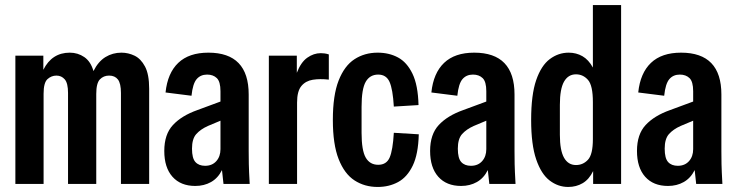

<svg xmlns="http://www.w3.org/2000/svg" viewBox="-20 -730 2922 762"><path d="M41 0V-509H152V-453Q186 -521 257 -521Q289 -521 314.5 -503.5Q340 -486 351 -448Q370 -486 398.5 -503.5Q427 -521 462 -521Q489 -521 514 -509Q539 -497 555.5 -466Q572 -435 572 -378V0H460V-361Q460 -399 448 -414.5Q436 -430 413 -430Q391 -430 376.5 -415Q362 -400 362 -357V0H250V-361Q250 -400 237 -415Q224 -430 204 -430Q184 -430 168.5 -416Q153 -402 153 -358V0Z M755 8Q697 8 664.5 -28.5Q632 -65 632 -131Q632 -197 666.5 -234Q701 -271 763 -293L855 -327V-368Q855 -406 840.5 -420Q826 -434 802 -434Q776 -434 760.5 -416Q745 -398 740 -350L637 -363Q645 -440 687.5 -480.5Q730 -521 807 -521Q967 -521 967 -355V-130Q967 -105 967.5 -79Q968 -53 971 0H867L861 -55Q845 -23 817.5 -7.5Q790 8 755 8ZM742 -140Q742 -102 755.5 -87Q769 -72 794 -72Q822 -72 838.5 -90.5Q855 -109 855 -138V-251L805 -230Q776 -217 759 -198Q742 -179 742 -140Z M1047 0V-509H1158V-441Q1174 -483 1199.5 -501Q1225 -519 1253 -519Q1260 -519 1268 -518Q1276 -517 1285 -514V-414Q1250 -418 1221.5 -413.5Q1193 -409 1176 -388.5Q1159 -368 1159 -323V0Z M1479 12Q1427 12 1387 -14Q1347 -40 1324 -98.5Q1301 -157 1301 -254Q1301 -352 1324 -410.5Q1347 -469 1387 -495Q1427 -521 1479 -521Q1524 -521 1559.5 -502Q1595 -483 1617 -437.5Q1639 -392 1641 -313L1543 -307Q1539 -376 1526 -405Q1513 -434 1481 -434Q1448 -434 1431.5 -405.5Q1415 -377 1415 -306V-203Q1415 -133 1431.5 -104.5Q1448 -76 1481 -76Q1514 -76 1526.5 -105Q1539 -134 1543 -203L1642 -197Q1640 -118 1618 -72.5Q1596 -27 1560 -7.5Q1524 12 1479 12Z M1810 8Q1752 8 1719.5 -28.5Q1687 -65 1687 -131Q1687 -197 1721.5 -234Q1756 -271 1818 -293L1910 -327V-368Q1910 -406 1895.5 -420Q1881 -434 1857 -434Q1831 -434 1815.5 -416Q1800 -398 1795 -350L1692 -363Q1700 -440 1742.5 -480.5Q1785 -521 1862 -521Q2022 -521 2022 -355V-130Q2022 -105 2022.5 -79Q2023 -53 2026 0H1922L1916 -55Q1900 -23 1872.5 -7.5Q1845 8 1810 8ZM1797 -140Q1797 -102 1810.5 -87Q1824 -72 1849 -72Q1877 -72 1893.5 -90.5Q1910 -109 1910 -138V-251L1860 -230Q1831 -217 1814 -198Q1797 -179 1797 -140Z M2235 12Q2195 12 2161.5 -13.5Q2128 -39 2108 -97.5Q2088 -156 2088 -254Q2088 -354 2108 -412Q2128 -470 2162 -495.5Q2196 -521 2237 -521Q2267 -521 2291.5 -507Q2316 -493 2333 -462V-710H2445V0H2334V-51Q2318 -18 2292.5 -3Q2267 12 2235 12ZM2202 -195Q2202 -133 2218.5 -104Q2235 -75 2266 -75Q2294 -75 2313.5 -96Q2333 -117 2333 -178V-325Q2333 -391 2313.5 -413Q2294 -435 2266 -435Q2235 -435 2218.5 -406Q2202 -377 2202 -314Z M2631 8Q2573 8 2540.5 -28.5Q2508 -65 2508 -131Q2508 -197 2542.5 -234Q2577 -271 2639 -293L2731 -327V-368Q2731 -406 2716.5 -420Q2702 -434 2678 -434Q2652 -434 2636.5 -416Q2621 -398 2616 -350L2513 -363Q2521 -440 2563.5 -480.5Q2606 -521 2683 -521Q2843 -521 2843 -355V-130Q2843 -105 2843.5 -79Q2844 -53 2847 0H2743L2737 -55Q2721 -23 2693.5 -7.5Q2666 8 2631 8ZM2618 -140Q2618 -102 2631.5 -87Q2645 -72 2670 -72Q2698 -72 2714.5 -90.5Q2731 -109 2731 -138V-251L2681 -230Q2652 -217 2635 -198Q2618 -179 2618 -140Z"/></svg>

Font: Special Gothic Condensed One
Style: Regular
Weight: 400
Designer: Alistair McCready
Foundry: Monolith
Version: Version 1.010; ttfautohint (v1.8.4.7-5d5b)